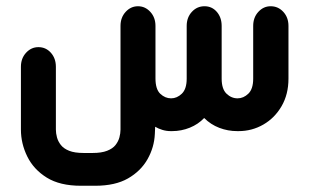

<svg xmlns="http://www.w3.org/2000/svg" viewBox="-20 -420 990 615"><path d="M634 -42Q615 -22 588 -11Q561 0 531 0H527Q513 0 500 -4Q487 -8 477 -14L476 9Q474 52 452.5 90Q431 128 390 151.5Q349 175 285 175H239Q172 175 130 149Q88 123 67.5 81.5Q47 40 47 -5V-206Q47 -233 63.5 -251Q80 -269 103 -269Q127 -269 143 -251Q159 -233 159 -206V-5Q159 7 162.5 20Q166 33 175 44.5Q184 56 201.5 63Q219 70 248 70H277Q305 70 323 63Q341 56 350 44.5Q359 33 362.5 20Q366 7 366 -5V-337Q366 -364 382.5 -382Q399 -400 422 -400Q445 -400 461.5 -382Q478 -364 478 -337V-169Q478 -134 493.5 -119.5Q509 -105 528 -105Q547 -105 562.5 -120Q578 -135 578 -168V-337Q578 -364 594.5 -382Q611 -400 635 -400Q659 -400 674.5 -382Q690 -364 690 -337V-168Q690 -135 705.5 -120Q721 -105 741 -105Q760 -105 775.5 -120Q791 -135 791 -168V-337Q791 -364 807.5 -382Q824 -400 847 -400Q871 -400 887.5 -382Q904 -364 904 -337V-168Q904 -118 882 -80Q860 -42 823.5 -21Q787 0 744 0H740Q710 0 682.5 -10.5Q655 -21 634 -42Z"/></svg>

Font: Beiruti
Style: Bold
Weight: 700
Designer: Arlette Boutros
Foundry: Boutros
Version: Version 1.41